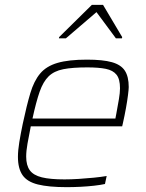

<svg xmlns="http://www.w3.org/2000/svg" viewBox="-20 -764 602 792"><path d="M255 8Q181 8 136.5 -3Q92 -14 73 -41.5Q54 -69 54 -117Q54 -143 59.5 -177Q65 -211 74 -254Q90 -329 105 -379.5Q120 -430 145.5 -460.5Q171 -491 217 -504.5Q263 -518 339 -518Q404 -518 441.5 -507.5Q479 -497 495 -472.5Q511 -448 511 -405Q511 -396 508 -372Q505 -348 499.5 -317.5Q494 -287 487 -256L484 -243H107Q99 -203 93.5 -172Q88 -141 88 -118Q88 -82 103 -61.5Q118 -41 152.5 -32.5Q187 -24 246 -24Q273 -24 304.5 -26Q336 -28 366.5 -31Q397 -34 420 -38L413 -5Q395 -1 368.5 2Q342 5 312.5 6.5Q283 8 255 8ZM114 -275H456L460 -296Q466 -329 470.5 -355Q475 -381 475 -400Q475 -438 460.5 -456Q446 -474 416.5 -480Q387 -486 340 -486Q279 -486 241 -478.5Q203 -471 180.5 -449Q158 -427 143.5 -385.5Q129 -344 114 -275ZM223 -606 224 -611 359 -744H405L484 -611L483 -606H458L378 -714L252 -606Z"/></svg>

Font: Saira Thin
Style: Italic
Weight: 100
Italic angle: -12°
Designer: Hector Gatti with collaboration of the Omnibus-Type team
Foundry: Omnibus-Type
Version: Version 1.101